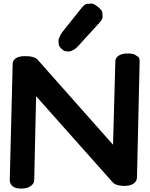

<svg xmlns="http://www.w3.org/2000/svg" viewBox="-20 -1053 853 1093"><path d="M623.5 -229 194.3 -712.9Q175.8 -734.4 117.7 -733.4Q88.9 -732.9 70.8 -721.7Q52.7 -710 52.2 -690.9L35.6 -30.3Q35.2 -6.3 51.8 7.3Q67.4 20 99.1 20.5Q131.8 21 152.3 7.8Q174.3 -5.9 174.8 -28.3L185.5 -505.4L621.6 -15.1Q638.7 3.9 684.6 5.4Q718.3 5.9 738.8 -6.8Q759.3 -20 759.8 -43.5L774.9 -702.1Q775.4 -724.1 765.6 -730.2Q755.9 -736.3 746.1 -742.4Q736.3 -748.5 704.1 -748.5Q674.8 -748.5 656.7 -736.8Q637.2 -724.1 636.7 -706.1ZM536.6 -1014.6Q513.2 -1033.7 500.5 -1032.7Q487.8 -1031.7 474.9 -1030.8Q461.9 -1029.8 443.4 -1006.3L341.8 -879.4Q327.1 -860.8 323.5 -852.3Q319.8 -843.8 315.9 -835Q312 -826.2 313 -817.1Q314 -808.1 314.7 -798.8Q315.4 -789.6 329.6 -775.9Q343.8 -762.2 352.3 -761.5Q360.8 -760.7 369.4 -760Q377.9 -759.3 386 -763.2Q394 -767.1 401.9 -771Q409.7 -774.9 424.3 -790Q426.8 -793 429.7 -795.9L545.4 -922.9Q564.5 -943.4 564 -955.6Q563.5 -967.8 563 -979.7Q562.5 -991.7 542 -1010.3Q539.6 -1012.2 536.6 -1014.6Z"/></svg>

Font: Comic Relief
Style: Bold
Weight: 700
Designer: Jeff Davis
Foundry: Loudifier
Version: Version 1.200; ttfautohint (v1.8.4.7-5d5b)